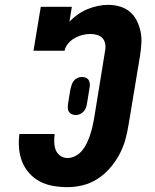

<svg xmlns="http://www.w3.org/2000/svg" viewBox="-20 -763 640 791"><path d="M258 8Q228 8 199 3Q170 -2 145 -15Q120 -28 101 -49Q82 -70 71.5 -96Q61 -122 58.5 -151.5Q56 -181 60 -211H205Q203 -194 203.5 -177Q204 -160 209.5 -145.5Q215 -131 228 -121.5Q241 -112 258 -112Q275 -112 291 -120.5Q307 -129 318.5 -143Q330 -157 337.5 -173Q345 -189 350.5 -205Q356 -221 360 -237.5Q364 -254 367 -271L413 -554Q416 -568 413.5 -582Q411 -596 402.5 -605.5Q394 -615 380.5 -619Q367 -623 353 -623Q336 -623 320 -619Q304 -615 288.5 -606.5Q273 -598 261 -584Q249 -570 246 -554H118L148 -735H276L266 -674Q283 -691 301.5 -704Q320 -717 341 -725.5Q362 -734 383.5 -738.5Q405 -743 426 -743Q451 -743 474.5 -736Q498 -729 515.5 -714Q533 -699 543.5 -678Q554 -657 559 -633.5Q564 -610 562.5 -585Q561 -560 557 -534L510 -251Q505 -219 496.5 -188Q488 -157 472 -127Q456 -97 433.5 -71Q411 -45 382.5 -26.5Q354 -8 322 0Q290 8 258 8ZM293 -289Q285 -289 277 -292Q269 -295 264.5 -301.5Q260 -308 259.5 -316.5Q259 -325 260 -333L270 -395Q272 -404 275 -413Q278 -422 283.5 -429.5Q289 -437 298.5 -441.5Q308 -446 317 -446Q325 -446 333 -443Q341 -440 345 -433.5Q349 -427 350 -418.5Q351 -410 349 -402L339 -340Q338 -331 335 -322Q332 -313 326 -305.5Q320 -298 311 -293.5Q302 -289 293 -289Z"/></svg>

Font: Iosevka Etoile Heavy
Style: Italic
Weight: 900
Italic angle: -9°
Designer: Belleve Invis
Foundry: Belleve Invis
Version: Version 22.1.2; ttfautohint (v1.8.4)